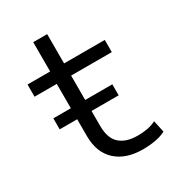

<svg xmlns="http://www.w3.org/2000/svg" viewBox="-160 -740 774 846"><g transform="rotate(-30 227.5 -317.5)"><path d="M321 8Q234 8 184.5 -37.5Q135 -83 135 -167V-432H22V-494H137V-643H208V-494H415V-432H208V-176Q208 -113 240 -84.5Q272 -56 330 -56Q356 -56 379 -60Q402 -64 424 -75L437 -15Q415 -3 384.5 2.5Q354 8 321 8ZM46 -252V-308H346V-252Z"/></g></svg>

Font: Nunito Sans 7pt SemiExpanded Light
Style: Regular
Weight: 300
Width: 6
Designer: Vernon Adams
Foundry: Vernon Adams
Version: Version 3.101;gftools[0.9.27]